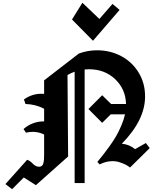

<svg xmlns="http://www.w3.org/2000/svg" viewBox="-20 -1203 1134 1379"><path d="M838.9 -1131.8 788.1 -1174.8 693.8 -1066.9 571.8 -1183.1 497.1 -1063 647.9 -910.2ZM914.1 0Q900.4 -11.2 881.6 -20.8Q862.8 -30.3 833.7 -39.3Q804.7 -48.3 768.1 -44.4Q731.4 -40.5 695.8 -22L679.2 -40Q705.6 -72.3 721.9 -92.8Q738.3 -113.3 767.1 -153.3Q795.9 -193.4 814.5 -225.8Q833 -258.3 851.3 -300.8Q869.6 -343.3 877.9 -381.8H775.4L713.9 -320.8L615.2 -419.9L713.9 -519L777.8 -456.1H885.3Q881.8 -564 806.6 -634.8Q731.4 -705.6 619.6 -705.6Q603.5 -705.6 587.9 -704.1V111.8H516.1V-688Q490.2 -678.7 464.8 -664.1L469.2 -79.1L237.8 127L150.9 71.8L66.9 155.8L19 119.1L174.8 -55.2Q186 -52.2 197.3 -43.7Q208.5 -35.2 216.1 -26.9Q223.6 -18.6 235.4 -12Q247.1 -5.4 260.3 -5.4Q272.9 -5.4 280.5 -11.5Q288.1 -17.6 291.5 -31.2Q294.9 -44.9 295.9 -57.9Q296.9 -70.8 296.9 -92.8V-236.8Q236.3 -266.6 167 -250L148.9 -275.9Q176.8 -301.8 215.8 -316.9Q254.9 -332 296.9 -331.1V-421.9Q235.8 -454.1 163.1 -456.1L151.9 -488.8Q216.8 -535.2 296.9 -528.8V-626L546.9 -818.8Q609.9 -841.8 676.8 -841.8Q771.5 -841.8 850.3 -800Q929.2 -758.3 975.6 -682.1Q1022 -606 1022 -510.7Q1022 -340.8 855 -170.9Q909.7 -165.5 950.2 -131.8L1027.8 -175.8L1055.2 -139.2Z"/></svg>

Font: KJV1611
Style: Regular
Weight: 400
Version: Version 3.6.1